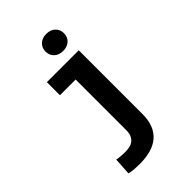

<svg xmlns="http://www.w3.org/2000/svg" viewBox="-276 -837 1152 1152"><g transform="rotate(-45 300.0 -261.5)"><path d="M149.9 -528.3H420.4V12.2Q420.4 64.9 405.3 102.8Q390.1 140.6 361.3 165.3Q332.5 189.9 291 201.7Q249.5 213.4 196.3 213.4Q174.3 213.4 151.9 211.7Q129.4 210 108.9 205.1L115.7 94.7Q121.6 96.2 132.1 97.4Q142.6 98.6 153.6 99.4Q164.6 100.1 174.6 100.3Q184.6 100.6 189.5 100.6Q209 100.6 226.3 96.2Q243.7 91.8 256.1 81.5Q268.6 71.3 275.9 54.4Q283.2 37.6 283.2 12.2V-417.5H149.9ZM273.9 -663.6Q273.9 -679.2 279.5 -692.6Q285.2 -706.1 295.2 -715.6Q305.2 -725.1 319.6 -730.5Q334 -735.8 351.6 -735.8Q387.7 -735.8 408.9 -715.6Q430.2 -695.3 430.2 -663.6Q430.2 -631.8 408.9 -611.6Q387.7 -591.3 351.6 -591.3Q334 -591.3 319.6 -596.7Q305.2 -602.1 295.2 -611.6Q285.2 -621.1 279.5 -634.5Q273.9 -647.9 273.9 -663.6Z"/></g></svg>

Font: Roboto Mono
Style: Bold
Weight: 700
Designer: Google
Version: Version 2.000985; 2015; ttfautohint (v1.3)